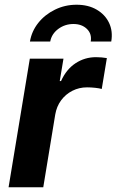

<svg xmlns="http://www.w3.org/2000/svg" viewBox="-20 -788 490 808"><path d="M16.1 0 105.5 -541H247.1L231.4 -446.8H236.8Q259.3 -496.6 298.1 -522Q336.9 -547.4 383.8 -547.4Q395 -547.4 407.5 -546.4Q419.9 -545.4 429.7 -543.5L408.2 -413.6Q398.4 -416.5 380.4 -418.5Q362.3 -420.4 346.2 -420.4Q313 -420.4 284.7 -406Q256.3 -391.6 237.3 -366Q218.3 -340.3 212.4 -305.7L162.1 0ZM302.2 -768.1Q351.6 -768.1 387 -747.3Q422.4 -726.6 439 -691.7Q455.6 -656.7 448.2 -613.3H361.8Q367.2 -645.5 345.7 -666.3Q324.2 -687 289.1 -687Q253.4 -687 225.3 -666.3Q197.3 -645.5 191.4 -613.3H106Q113.3 -656.7 141.1 -691.7Q168.9 -726.6 211.2 -747.3Q253.4 -768.1 302.2 -768.1Z"/></svg>

Font: Inter 17pt
Style: Bold Italic
Weight: 700
Italic angle: -9.3988°
Version: Version 4.001;git-66647c0bb